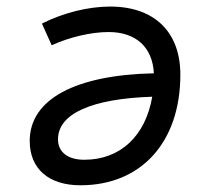

<svg xmlns="http://www.w3.org/2000/svg" viewBox="-20 -547 626 577"><path d="M306.6 -450.7C388.7 -450.7 438.5 -404.8 442.4 -326.7C208 -321.8 69.3 -249.5 69.3 -123.5C69.3 -40 126 9.8 221.7 9.8C404.8 9.8 522 -120.1 522 -322.8C522 -451.2 443.8 -527.3 311 -527.3C245.1 -527.3 169.4 -508.3 106 -476.1L135.3 -411.1C190.9 -436 254.4 -450.7 306.6 -450.7ZM437.5 -256.3C417.5 -139.2 342.3 -66.9 233.4 -66.9C183.1 -66.9 154.3 -90.3 154.3 -128.4C154.3 -206.1 257.3 -250.5 437.5 -256.3Z"/></svg>

Font: Cascadia Code PL SemiLight
Style: Italic
Weight: 350
Italic angle: -10°
Monospace: yes
Designer: Aaron Bell
Foundry: Saja Typeworks
Version: Version 2404.023